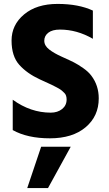

<svg xmlns="http://www.w3.org/2000/svg" viewBox="-20 -698 554 980"><path d="M225 262H119L190 51H341ZM484 -196Q484 -105 417 -48.5Q350 8 235 8Q120 8 45 -34V-189Q136 -123 239 -123Q274 -123 297 -141.5Q320 -160 320 -190Q320 -212 309 -223Q298 -234 290.5 -239.5Q283 -245 268.5 -252.5Q254 -260 244 -265Q213 -280 183 -293Q118 -323 78.5 -367Q39 -411 39 -491Q39 -571 103 -624.5Q167 -678 274 -678Q381 -678 454 -644V-500Q373 -547 286 -547Q247 -547 226.5 -531Q206 -515 206 -490Q206 -465 231 -445.5Q256 -426 296.5 -408Q337 -390 357.5 -379.5Q378 -369 404.5 -350.5Q431 -332 446 -312Q484 -262 484 -196Z"/></svg>

Font: Hind Kochi
Style: Bold
Weight: 700
Designer: Dhruvi Tolia
Foundry: Indian Type Foundry
Version: Version 0.702;PS 1.0;hotconv 1.0.81;makeotf.lib2.5.63406